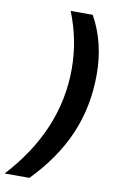

<svg xmlns="http://www.w3.org/2000/svg" viewBox="-168 -766 603 976"><g transform="rotate(10 133.5 -278.0)"><path d="M229 -713.9Q301.8 -584.5 301.8 -418Q301.8 -251.5 241 -110.4Q180.2 30.8 56.2 158.2H-71.8Q171.9 -107.4 171.9 -423.8Q171.9 -573.2 115.2 -713.9Z"/></g></svg>

Font: Open Sans Hebrew
Style: Bold Italic
Weight: 700
Italic angle: -12°
Foundry: Ascender Corporation, Yanek Iontef
Version: Version 2.001;PS 002.001;hotconv 1.0.70;makeotf.lib2.5.58329